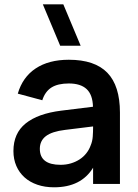

<svg xmlns="http://www.w3.org/2000/svg" viewBox="-20 -822 616 858"><path d="M171.5 -802.5H263L340.5 -617.5H249ZM287.5 -555Q403.5 -555 459.8 -496.8Q516 -438.5 516 -319V0H396V-72.5Q342.5 15 221.5 15Q180.5 15 147 3.5Q113.5 -8 89.8 -29.2Q66 -50.5 53 -80.5Q40 -110.5 40 -147Q40 -226.5 94.8 -270.5Q149.5 -314.5 253.5 -327.5L395.5 -345Q394 -399 367 -424Q340 -449 287.5 -449Q238.5 -449 210 -431Q181.5 -413 169 -374L59.5 -403.5Q81 -477.5 139.5 -516.2Q198 -555 287.5 -555ZM270.5 -241.5Q212.5 -234.5 185.2 -213.8Q158 -193 158 -157Q158 -85.5 250.5 -85.5Q275.5 -85.5 297 -92Q318.5 -98.5 335.8 -109.8Q353 -121 365.5 -136.8Q378 -152.5 384.5 -170.5Q393 -190 394.5 -212Q396 -234 396 -252V-257Z"/></svg>

Font: Vela Sans Bd
Style: Bold
Weight: 700
Designer: Principal design: Mikhail Sharanda - project Manrope.
Design modification: Ravid Balaliev
Foundry: Mikhail Sharanda
Version: Version 1.001